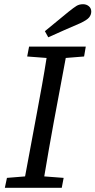

<svg xmlns="http://www.w3.org/2000/svg" viewBox="-20 -891 453 911"><path d="M109 -623 118 -670H387L379 -623L292 -616L235 -311Q223 -247 212 -183Q201 -119 190 -54L282 -47L273 0H3L13 -47L99 -54L156 -360Q168 -424 179.5 -488Q191 -552 201 -616ZM193 -743Q221 -766 249 -789Q277 -812 305 -835Q330 -855 343 -863Q356 -871 374 -871Q390 -871 401.5 -861.5Q413 -852 413 -836Q413 -821 403 -808.5Q393 -796 361 -781Q323 -765 285 -748Q247 -731 209 -714Z"/></svg>

Font: Source Serif 4 SmText
Style: Italic
Weight: 400
Italic angle: -12°
Designer: Frank Grießhammer
Foundry: Adobe
Version: Version 4.005;hotconv 1.1.0;makeotfexe 2.6.0